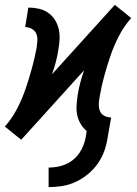

<svg xmlns="http://www.w3.org/2000/svg" viewBox="-41 -561 561 786"><path d="M158 205V125Q175 125 192.5 122Q210 119 227 112Q244 105 258.5 93Q273 81 283.5 66Q294 51 300.5 34Q307 17 310 0L314 -25Q299 -37 289 -54Q279 -71 275 -90.5Q271 -110 272.5 -130.5Q274 -151 277 -172Q281 -198 288 -223.5Q295 -249 303 -273L46 11L12 -16L-21 -43Q9 -77 29.5 -117Q50 -157 64 -198Q78 -239 89.5 -281Q101 -323 109 -365Q111 -380 112 -395Q113 -410 107.5 -423Q102 -436 89 -443Q76 -450 62 -450L75 -530Q96 -530 117 -525.5Q138 -521 155 -509.5Q172 -498 183 -481Q194 -464 199 -443.5Q204 -423 203 -401.5Q202 -380 198 -358Q194 -332 187.5 -307Q181 -282 172 -257L429 -541L463 -514L496 -487Q466 -453 445.5 -413Q425 -373 411 -332Q397 -291 385.5 -249Q374 -207 367 -165Q364 -150 363.5 -135Q363 -120 368 -107Q373 -94 386 -87Q399 -80 414 -80L400 0Q396 28 386.5 55.5Q377 83 360 107.5Q343 132 319.5 151.5Q296 171 269 183.5Q242 196 214 200.5Q186 205 158 205Z"/></svg>

Font: Iosevka Curly Medium Oblique
Style: Regular
Weight: 500
Italic angle: -9°
Monospace: yes
Designer: Belleve Invis
Foundry: Belleve Invis
Version: Version 11.1.0; ttfautohint (v1.8.3)